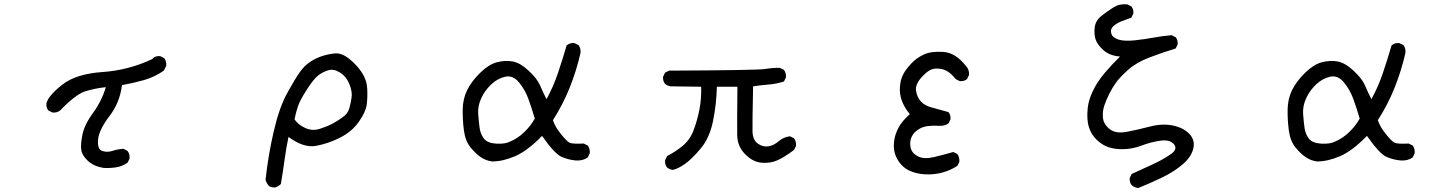

<svg xmlns="http://www.w3.org/2000/svg" viewBox="-20 -779 7040 931"><path d="M481.4 35.2Q434.6 27.3 406.2 1Q377.9 -25.4 374 -52.2Q370.1 -79.1 379.9 -127Q389.6 -174.8 431.6 -232.4Q473.6 -290 493.2 -356.4Q438.5 -350.6 392.6 -335.9Q346.7 -321.3 271.5 -243.2Q255.9 -231.4 234.4 -233.4L214.8 -243.2Q203.1 -256.8 205.1 -278.3Q214.8 -315.4 281.7 -368.2Q348.6 -420.9 476.6 -429.7Q604.5 -438.5 719.7 -493.2L721.7 -497.1Q735.4 -508.8 756.8 -506.8L776.4 -497.1Q788.1 -481.4 786.1 -460L774.4 -436.5Q729.5 -405.3 677.7 -390.6Q626 -376 571.3 -366.2Q561.5 -282.2 510.7 -215.8Q460 -149.4 455.6 -102.1Q451.2 -54.7 476.1 -46.9Q501 -39.1 525.4 -47.4Q549.8 -55.7 579.1 -57.6L598.6 -46.9Q610.4 -31.2 608.4 -9.8L598.6 9.8Q573.2 27.3 543.9 32.2Q514.6 37.1 481.4 35.2Z M1314.5 129.9Q1297.9 130.9 1285.2 124Q1272.5 110.4 1267.6 92.8Q1280.3 -24.4 1307.1 -141.1Q1334 -257.8 1372.6 -327.6Q1411.1 -397.5 1434.1 -429.7Q1457 -461.9 1485.4 -480Q1513.7 -498 1542.5 -507.3Q1571.3 -516.6 1603.5 -520Q1635.7 -523.4 1672.9 -494.1Q1710 -464.8 1734.4 -427.7Q1758.8 -390.6 1760.7 -348.6Q1762.7 -306.6 1758.3 -272Q1753.9 -237.3 1720.7 -189.5Q1687.5 -141.6 1630.4 -112.3Q1573.2 -83 1512.7 -71.8Q1452.1 -60.5 1378.9 -115.2Q1367.2 -59.6 1359.4 -1Q1351.6 57.6 1341.8 113.3Q1330.1 125 1314.5 129.9ZM1640.6 -210Q1666 -226.6 1673.8 -253.9Q1681.6 -281.2 1685.1 -308.6Q1688.5 -335.9 1673.8 -372.1Q1659.2 -408.2 1628.9 -427.2Q1598.6 -446.3 1572.3 -438.5Q1545.9 -430.7 1523.4 -413.6Q1501 -396.5 1467.8 -344.7Q1434.6 -293 1424.3 -262.2Q1414.1 -231.4 1408.2 -200.2Q1424.8 -174.8 1459.5 -158.7Q1494.1 -142.6 1530.8 -154.3Q1567.4 -166 1592.8 -179.7Q1618.2 -193.4 1640.6 -210Z M2366.2 3.9Q2336.9 0 2312.5 -16.1Q2288.1 -32.2 2262.2 -63.5Q2236.3 -94.7 2229.5 -146.5Q2222.7 -198.2 2223.6 -249Q2224.6 -299.8 2245.1 -341.8Q2265.6 -383.8 2307.1 -424.8Q2348.6 -465.8 2387.7 -476.6Q2426.8 -487.3 2463.9 -481.4Q2501 -475.6 2543 -436.5Q2585 -397.5 2598.6 -365.2Q2612.3 -333 2629.9 -297.9Q2663.1 -358.4 2685.5 -424.8Q2708 -491.2 2727.5 -558.6Q2743.2 -572.3 2764.6 -570.3L2785.2 -560.5Q2796.9 -544.9 2794.9 -522.5Q2775.4 -436.5 2742.7 -354.5Q2710 -272.5 2661.1 -196.3Q2670.9 -165 2699.2 -129.9Q2727.5 -94.7 2741.2 -87.4Q2754.9 -80.1 2810.5 -83L2830.1 -73.2Q2841.8 -57.6 2839.8 -36.1L2830.1 -15.6Q2804.7 2 2771 -1Q2737.3 -3.9 2703.6 -18.1Q2669.9 -32.2 2608.4 -120.1Q2538.1 -47.9 2478.5 -22Q2418.9 3.9 2366.2 3.9ZM2454.1 -92.8Q2491.2 -108.4 2522.5 -138.7Q2553.7 -168.9 2573.2 -204.1Q2557.6 -256.8 2542 -299.8Q2526.4 -342.8 2497.1 -378.9Q2467.8 -415 2430.7 -407.2Q2393.6 -399.4 2362.3 -370.1Q2331.1 -340.8 2313.5 -302.7Q2295.9 -264.6 2298.8 -225.6Q2301.8 -186.5 2305.7 -158.2Q2309.6 -129.9 2326.2 -107.4Q2342.8 -85 2386.7 -82.5Q2430.7 -80.1 2454.1 -92.8Z M3242.2 44.9Q3226.6 43 3214.8 33.2Q3203.1 19.5 3205.1 -2L3214.8 -22.5Q3253.9 -42 3289.6 -71.3Q3325.2 -100.6 3342.8 -146.5Q3360.4 -192.4 3371.1 -246.1Q3381.8 -299.8 3379.9 -358.4L3232.4 -360.4Q3216.8 -362.3 3205.1 -372.1Q3193.4 -385.7 3195.3 -407.2L3205.1 -426.8L3224.6 -436.5Q3653.3 -438.5 3688.5 -444.3Q3723.6 -450.2 3760.7 -450.2L3781.2 -440.4Q3793 -424.8 3791 -403.3L3781.2 -383.8Q3745.1 -372.1 3707 -369.1Q3668.9 -366.2 3631.8 -360.4Q3627.9 -183.6 3628.9 -142.1Q3629.9 -100.6 3654.3 -83Q3678.7 -65.4 3705.1 -69.3Q3731.4 -73.2 3755.4 -93.8Q3779.3 -114.3 3810.5 -118.2L3830.1 -108.4Q3841.8 -92.8 3839.8 -71.3L3830.1 -51.8Q3779.3 -13.7 3745.6 0Q3711.9 13.7 3670.9 9.8Q3629.9 5.9 3592.8 -31.7Q3555.7 -69.3 3554.7 -123.5Q3553.7 -177.7 3555.7 -358.4H3456.1Q3454.1 -274.4 3437.5 -192.4Q3420.9 -110.4 3377.9 -59.1Q3335 -7.8 3301.8 15.6Q3268.6 39.1 3242.2 44.9Z M4465.8 66.4Q4430.7 64.5 4399.4 52.7Q4368.2 41 4347.7 16.6Q4327.1 -7.8 4319.3 -34.7Q4311.5 -61.5 4315.4 -93.8Q4319.3 -126 4335.9 -158.2Q4352.5 -190.4 4391.6 -225.6Q4364.3 -258.8 4352.5 -292Q4340.8 -325.2 4343.8 -359.4Q4346.7 -393.6 4359.4 -418Q4372.1 -442.4 4397.9 -470.2Q4423.8 -498 4459.5 -514.6Q4495.1 -531.2 4554.2 -527.3Q4613.3 -523.4 4663.1 -460Q4680.7 -442.4 4678.7 -415L4668.9 -395.5Q4655.3 -383.8 4633.8 -385.7L4614.3 -395.5Q4588.9 -426.8 4565.9 -437.5Q4543 -448.2 4514.2 -446.3Q4485.4 -444.3 4451.2 -407.2Q4417 -370.1 4421.9 -338.9Q4426.8 -307.6 4445.3 -287.1Q4463.9 -266.6 4498 -257.8Q4532.2 -249 4579.1 -235.4Q4590.8 -221.7 4588.9 -200.2L4579.1 -180.7Q4559.6 -167 4534.2 -168.9Q4471.7 -172.9 4441.4 -156.2Q4411.1 -139.6 4400.4 -115.2Q4389.6 -90.8 4395.5 -63.5Q4401.4 -36.1 4430.7 -21Q4460 -5.9 4507.8 -17.1Q4555.7 -28.3 4602.5 -42L4622.1 -32.2Q4633.8 -15.6 4631.8 5.9L4622.1 25.4Q4588.9 46.9 4549.8 57.6Q4510.7 68.4 4465.8 66.4Z M5499 132.8Q5481.4 130.9 5467.8 119.1Q5456.1 105.5 5458 84L5467.8 64.5Q5520.5 41 5572.3 16.6Q5624 -7.8 5658.2 -32.2Q5692.4 -56.6 5671.9 -80.1Q5651.4 -103.5 5605.5 -96.7Q5559.6 -89.8 5515.6 -73.2Q5471.7 -56.6 5428.7 -55.7Q5385.7 -54.7 5354.5 -65.4Q5323.2 -76.2 5296.9 -102.1Q5270.5 -127.9 5259.8 -163.1Q5249 -198.2 5253.9 -251Q5258.8 -303.7 5292 -362.3Q5325.2 -420.9 5411.1 -504.9Q5360.4 -508.8 5331.1 -535.2Q5301.8 -561.5 5293 -586.4Q5284.2 -611.3 5288.1 -645.5Q5292 -679.7 5322.3 -703.1Q5352.5 -726.6 5380.9 -744.1Q5409.2 -761.7 5446.3 -757.8L5465.8 -748Q5477.5 -734.4 5475.6 -712.9L5465.8 -693.4Q5442.4 -685.5 5418 -675.8Q5393.6 -666 5377.9 -651.4Q5362.3 -636.7 5368.7 -616.2Q5375 -595.7 5404.3 -586.9Q5433.6 -578.1 5482.9 -583.5Q5532.2 -588.9 5574.2 -596.7Q5616.2 -604.5 5661.1 -608.4L5680.7 -598.6Q5692.4 -585 5690.4 -563.5L5680.7 -543.9Q5616.2 -524.4 5552.7 -500Q5489.3 -475.6 5450.2 -440.4Q5411.1 -405.3 5392.6 -379.9Q5374 -354.5 5359.4 -325.2Q5344.7 -295.9 5335 -267.6Q5325.2 -239.3 5328.1 -208Q5331.1 -176.8 5360.4 -153.3Q5389.6 -129.9 5442.4 -139.6Q5495.1 -149.4 5554.7 -165Q5614.3 -180.7 5665 -170.9Q5715.8 -161.1 5745.6 -131.3Q5775.4 -101.6 5766.6 -60.5Q5757.8 -19.5 5716.3 16.6Q5674.8 52.7 5616.2 81.1Q5557.6 109.4 5499 132.8Z M6366.2 3.9Q6336.9 0 6312.5 -16.1Q6288.1 -32.2 6262.2 -63.5Q6236.3 -94.7 6229.5 -146.5Q6222.7 -198.2 6223.6 -249Q6224.6 -299.8 6245.1 -341.8Q6265.6 -383.8 6307.1 -424.8Q6348.6 -465.8 6387.7 -476.6Q6426.8 -487.3 6463.9 -481.4Q6501 -475.6 6543 -436.5Q6585 -397.5 6598.6 -365.2Q6612.3 -333 6629.9 -297.9Q6663.1 -358.4 6685.5 -424.8Q6708 -491.2 6727.5 -558.6Q6743.2 -572.3 6764.6 -570.3L6785.2 -560.5Q6796.9 -544.9 6794.9 -522.5Q6775.4 -436.5 6742.7 -354.5Q6710 -272.5 6661.1 -196.3Q6670.9 -165 6699.2 -129.9Q6727.5 -94.7 6741.2 -87.4Q6754.9 -80.1 6810.5 -83L6830.1 -73.2Q6841.8 -57.6 6839.8 -36.1L6830.1 -15.6Q6804.7 2 6771 -1Q6737.3 -3.9 6703.6 -18.1Q6669.9 -32.2 6608.4 -120.1Q6538.1 -47.9 6478.5 -22Q6418.9 3.9 6366.2 3.9ZM6454.1 -92.8Q6491.2 -108.4 6522.5 -138.7Q6553.7 -168.9 6573.2 -204.1Q6557.6 -256.8 6542 -299.8Q6526.4 -342.8 6497.1 -378.9Q6467.8 -415 6430.7 -407.2Q6393.6 -399.4 6362.3 -370.1Q6331.1 -340.8 6313.5 -302.7Q6295.9 -264.6 6298.8 -225.6Q6301.8 -186.5 6305.7 -158.2Q6309.6 -129.9 6326.2 -107.4Q6342.8 -85 6386.7 -82.5Q6430.7 -80.1 6454.1 -92.8Z"/></svg>

Font: NaikaiFont
Style: Regular-Lite
Weight: 400
Version: Version 1.67